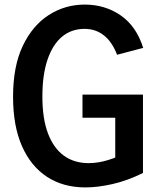

<svg xmlns="http://www.w3.org/2000/svg" viewBox="-20 -803 697 838"><path d="M483 -48V-308L503 -289H340V-390H604V-48Q535 -14 470.5 0.5Q406 15 353 15Q256 15 185.5 -31Q115 -77 76 -165Q37 -253 37 -381Q37 -514 79.5 -603Q122 -692 193 -737.5Q264 -783 350 -783Q438 -783 506.5 -736Q575 -689 605 -594L491 -564Q469 -621 433 -649Q397 -677 349 -677Q292 -677 251 -643Q210 -609 187.5 -543Q165 -477 165 -382Q165 -285 189.5 -220.5Q214 -156 259 -123.5Q304 -91 367 -91Q408 -91 452 -104.5Q496 -118 550 -145Z"/></svg>

Font: Yaldevi SemiBold
Style: Regular
Weight: 600
Designer: Sol Matas, Rajitha Manaperi, Kosala Senevirathne
Foundry: Mooniak
Version: Version 1.100